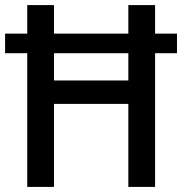

<svg xmlns="http://www.w3.org/2000/svg" viewBox="-21 -734 715 754"><path d="M86 0H191V-326H483V0H588V-525H674V-602H588V-714H483V-602H191V-714H86V-602H-1V-525H86ZM191 -418V-525H483V-418Z"/></svg>

Font: Noto Sans Arabic SemCond Med
Style: Regular
Weight: 500
Width: 4
Designer: Monotype Design Team, Nadine Chahine, Nizar Qandah and Khaled Hosny
Foundry: Monotype Imaging Inc.
Version: Version 2.012